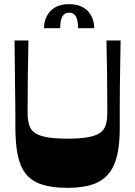

<svg xmlns="http://www.w3.org/2000/svg" viewBox="-20 -895 650 925"><path d="M305 10Q230 10 180.5 -6.5Q131 -23 103.5 -58.5Q76 -94 65 -150Q54 -206 54 -285Q54 -315 54 -344Q54 -373 53.5 -406Q53 -439 52.5 -480.5Q52 -522 51.5 -576Q51 -630 50 -700H117Q115 -613 114 -526.5Q113 -440 113 -353Q113 -316 121 -291.5Q129 -267 150 -253.5Q171 -240 208.5 -233.5Q246 -227 305 -227Q364 -227 401.5 -233.5Q439 -240 460 -253.5Q481 -267 489 -291.5Q497 -316 497 -353Q497 -440 496 -526.5Q495 -613 493 -700H561Q560 -629 559 -574.5Q558 -520 557.5 -478.5Q557 -437 557 -403Q557 -369 557 -339.5Q557 -310 557 -279Q557 -204 545 -149.5Q533 -95 504.5 -59.5Q476 -24 427.5 -7Q379 10 305 10ZM192 -759Q192 -790 205 -816.5Q218 -843 244.5 -859Q271 -875 313 -875Q354 -875 381 -859Q408 -843 421 -816.5Q434 -790 434 -759H356Q356 -798 345.5 -816Q335 -834 313 -834Q291 -834 280.5 -816Q270 -798 270 -759Z"/></svg>

Font: Ojuju ExtraLight
Style: Bold
Weight: 700
Version: Version 1.000